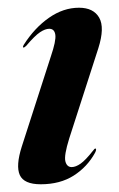

<svg xmlns="http://www.w3.org/2000/svg" viewBox="-20 -468 307 497"><path d="M165.5 -35.5Q176 -35.5 188.8 -44.5Q201.5 -53.5 220 -77Q225 -84 227 -83.5Q231 -82.5 226 -72.5Q206 -36 170.8 -13.5Q135.5 9 85.5 9Q42 9 31.2 -15Q20.5 -39 36.5 -89L111.5 -321.5Q125.5 -362.5 123.2 -378Q121 -393.5 107.5 -393.5Q97 -393.5 83.5 -384.5Q70 -375.5 48 -349.5Q43 -344.5 40.5 -345Q38 -345.5 41.5 -352Q69.5 -396 106.8 -422Q144 -448 184.5 -448Q222 -448 236.8 -422.2Q251.5 -396.5 234.5 -343L159 -109Q145.5 -65.5 149.2 -50.5Q153 -35.5 165.5 -35.5Z"/></svg>

Font: Fraunces 144pt S000 SemiBold
Style: Italic
Weight: 600
Italic angle: -16°
Version: Version 1.000; ttfautohint (v1.8.3)